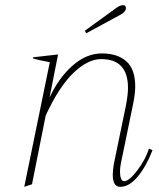

<svg xmlns="http://www.w3.org/2000/svg" viewBox="-20 -714 616 744"><path d="M314 -585 309 -595 429 -682Q444 -694 457 -694Q468 -694 468 -682Q468 -676 462.5 -669Q457 -662 447 -657ZM571 -132Q547 -70 514 -30Q481 10 446 10Q417 10 417 -37Q417 -52 421 -78L468 -305Q476 -347 476 -373Q476 -485 372 -485Q320 -485 264 -431Q208 -377 157 -266L104 0L74 10L173 -473Q127 -481 108 -488V-492L205 -503L172 -336Q208 -413 261.5 -460Q315 -507 375 -507Q435 -507 469.5 -476.5Q504 -446 504 -379Q504 -352 496 -312L448 -79Q445 -64 445 -48Q445 -32 449 -22Q453 -12 461 -12Q481 -12 513 -55Q545 -98 557 -138Z"/></svg>

Font: Trirong Thin
Style: Italic
Weight: 250
Italic angle: -12°
Designer: Katatrad Team
Foundry: CadsonDemak
Version: Version 1.001